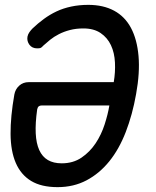

<svg xmlns="http://www.w3.org/2000/svg" viewBox="-20 -760 640 790"><path d="M151 -326Q144 -326 139.5 -322.5Q135 -319 133 -310Q125 -253 127 -211.5Q129 -170 141.5 -142.5Q154 -115 177 -101.5Q200 -88 234 -88Q281 -88 315.5 -111.5Q350 -135 373.5 -170.5Q397 -206 410.5 -248Q424 -290 430 -326ZM343 -740Q405 -740 449.5 -716Q494 -692 519 -645Q544 -598 550 -529.5Q556 -461 540 -373Q525 -288 497.5 -217Q470 -146 429.5 -96Q389 -46 336 -18Q283 10 217 10Q150 10 108 -15.5Q66 -41 45 -89.5Q24 -138 23.5 -209Q23 -280 39 -371Q43 -393 59 -407.5Q75 -422 98 -422H448Q455 -463 453 -503Q451 -543 436.5 -574Q422 -605 394 -624Q366 -643 323 -643Q293 -643 268 -636.5Q243 -630 222.5 -619.5Q202 -609 186.5 -596.5Q171 -584 159 -573Q151 -564 146.5 -562.5Q142 -561 133 -561Q112 -561 101 -576Q90 -591 93 -609Q95 -619 101 -627.5Q107 -636 114 -643Q136 -664 160.5 -682Q185 -700 212.5 -713Q240 -726 273 -733Q306 -740 343 -740Z"/></svg>

Font: Maple Mono Medium
Style: Italic
Weight: 500
Italic angle: -10°
Monospace: yes
Designer: subframe7536
Version: Version 7.000